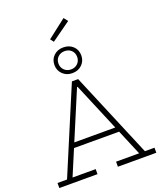

<svg xmlns="http://www.w3.org/2000/svg" viewBox="-212 -1373 1267 1505"><g transform="rotate(-20 421.0 -620.5)"><path d="M626 -296V-255H217.5V-296ZM745.5 -42H825.5V0H505V-42H697.5L413.5 -717.5L443.5 -696.5H397L426.5 -717.5L142 -42H335V0H16.5V-42H96L395 -752H447ZM421.5 -811Q373 -811 341.5 -842.2Q310 -873.5 310 -918.5Q310 -965.5 341.5 -995.5Q373 -1025.5 421.5 -1025.5Q471 -1025.5 502.5 -995.5Q534 -965.5 534 -918.5Q534 -872.5 502.5 -841.8Q471 -811 421.5 -811ZM421.5 -842Q456 -842 477.8 -864Q499.5 -886 499.5 -918.5Q499.5 -952 477.8 -973.2Q456 -994.5 421.5 -994.5Q388 -994.5 365.8 -973.2Q343.5 -952 343.5 -918.5Q343.5 -886 365.8 -864Q388 -842 421.5 -842ZM503 -1241 529.5 -1207 368.5 -1092 347 -1120Z"/></g></svg>

Font: Hepta Slab ExtraLight Light
Style: Regular
Weight: 300
Version: Version 1.100